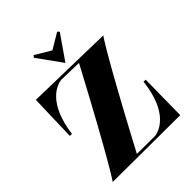

<svg xmlns="http://www.w3.org/2000/svg" viewBox="-245 -1039 1180 1180"><g transform="rotate(-45 345.5 -449.0)"><path d="M628 0 632 -304 614 -305C586 -61 465 -24 429 -19L271 -20C580 -602 640 -681 640 -681L67 -694L58 -390L76 -389C107 -626 223 -665 262 -671L415 -667C103 -81 44 -3 44 -3ZM356 -726 467 -886 456 -898 354 -837 252 -898 241 -886Z"/></g></svg>

Font: Purple Purse
Style: Regular
Weight: 400
Designer: Astigmatic (AOETI)
Foundry: Astigmatic (AOETI)
Version: Version 1.000